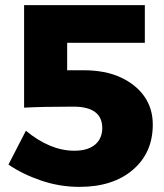

<svg xmlns="http://www.w3.org/2000/svg" viewBox="-20 -721 640 749"><path d="M290 8Q212.5 8 140 -16.8Q67.5 -41.5 13 -79L81 -211Q175.5 -133 270 -133Q308 -133 332 -144.8Q356 -156.5 367.5 -176.2Q379 -196 379 -221Q379 -305 266 -305Q145.5 -305 74 -301V-701H545V-554H242V-447H304Q391 -447 451 -419Q511 -391 543.5 -344.2Q576 -297.5 576 -235Q576 -125 498.2 -58.5Q420.5 8 290 8Z"/></svg>

Font: Argentum Novus
Style: Bold
Weight: 700
Designer: Julieta Ulanovsky (font) & Cristiano Sobral (main changes)
Foundry: Julieta Ulanovsky (font) & Cristiano Sobral (main changes)
Version: Version 3.00;November 27, 2020;FontCreator 13.0.0.2655 64-bi